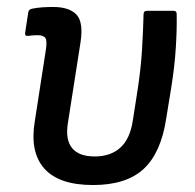

<svg xmlns="http://www.w3.org/2000/svg" viewBox="-20 -520 560 551"><path d="M247 11Q149 11 107 -36.5Q65 -84 80 -173L111 -373Q116 -402 110.5 -410.5Q105 -419 88 -419Q82 -419 74.5 -418.5Q67 -418 60 -417Q51 -416 52 -425L61 -484Q62 -489 64.5 -491.5Q67 -494 72 -495Q86 -498 102 -499Q118 -500 132 -500Q179 -500 199.5 -478Q220 -456 211 -398L175 -168Q167 -120 186.5 -95.5Q206 -71 252 -71Q297 -71 325 -96Q353 -121 361 -173L373 -250Q384 -318 387.5 -376.5Q391 -435 392 -479Q392 -489 402 -489H478Q487 -489 487 -480Q488 -438 484.5 -382.5Q481 -327 471 -266L457 -180Q442 -81 392 -35Q342 11 247 11Z"/></svg>

Font: Sofia Sans Semi Condensed SemiBold
Style: Italic
Weight: 600
Italic angle: -9°
Version: Version 4.100